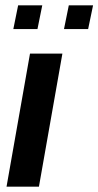

<svg xmlns="http://www.w3.org/2000/svg" viewBox="-20 -700 369 720"><path d="M4.5 0 92.5 -499H214L126 0ZM30 -591 48 -680H138.5L120.5 -591ZM220 -591 238 -680H329L310.5 -591Z"/></svg>

Font: Cabin
Style: Bold Italic
Weight: 700
Width: 4
Italic angle: -10°
Designer: Pablo Impallari
Foundry: Pablo Impallari. http://www.impallari.com Igino Marini. http://www.ikern.com
Version: Version 3.001